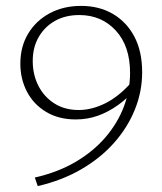

<svg xmlns="http://www.w3.org/2000/svg" viewBox="-20 -488 548 651"><path d="M108 143 98 114Q177 96 237 60.5Q297 25 338 -23Q379 -71 400 -126.5Q421 -182 421 -241Q421 -332 372.5 -384.5Q324 -437 249 -437Q202 -437 167 -417.5Q132 -398 111.5 -363Q91 -328 91 -281Q91 -235 110 -197.5Q129 -160 164 -137.5Q199 -115 247 -115Q291 -115 336.5 -137.5Q382 -160 424 -207L443 -190Q414 -156 380.5 -132Q347 -108 311.5 -95.5Q276 -83 237 -83Q179 -83 136.5 -108.5Q94 -134 71.5 -177Q49 -220 49 -272Q49 -330 75.5 -374Q102 -418 148.5 -443Q195 -468 255 -468Q316 -468 362.5 -441Q409 -414 435.5 -364Q462 -314 462 -243Q462 -178 437.5 -117Q413 -56 367 -4Q321 48 255.5 86Q190 124 108 143Z"/></svg>

Font: Ysabeau SC ExtraLight
Style: Regular
Weight: 250
Designer: Christian Thalmann (Catharsis Fonts)
Version: Version 2.001;gftools[0.9.30]; featfreeze: smcp